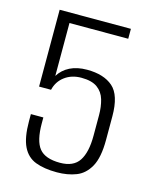

<svg xmlns="http://www.w3.org/2000/svg" viewBox="-95 -656 584 729"><g transform="rotate(15 196.5 -291.5)"><path d="M198 8Q148 8 114 -5Q80 -18 63 -53Q46 -88 46 -152V-180H95V-157Q95 -88 118.5 -59Q142 -30 200 -30Q253 -30 275 -63.5Q297 -97 297 -162V-243Q297 -276 289 -303.5Q281 -331 259 -347Q237 -363 196 -363Q158 -363 131 -343Q104 -323 96 -289H49V-591H329V-552H98V-344Q114 -370 142 -384Q170 -398 209 -398Q275 -398 311 -366.5Q347 -335 347 -252V-159Q347 -90 327 -54Q307 -18 273.5 -5Q240 8 198 8Z"/></g></svg>

Font: Alumni Sans Light
Style: Regular
Weight: 300
Version: Version 1.018